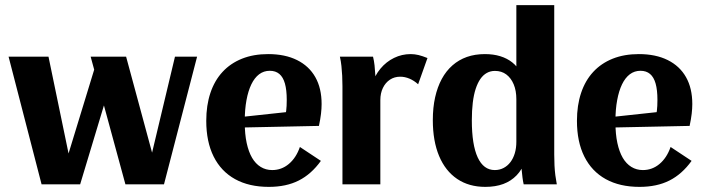

<svg xmlns="http://www.w3.org/2000/svg" viewBox="-20 -720 2758 750"><path d="M469.9 0 334.1 -498.7H472.6L585.9 -80H563.6L663.5 -498.7H749.9L620.6 0ZM142.4 0 13.5 -498.7H169.4L256.2 -80H235.4L356.1 -474.7L417.4 -412.4L293.1 0Z M1030 10Q952.9 10 898.2 -20.3Q843.5 -50.6 814.6 -108.4Q785.7 -166.2 785.7 -248Q785.7 -308.7 801.9 -357Q818.1 -405.4 849.2 -439Q880.3 -472.7 925.2 -490.7Q970.1 -508.7 1027.4 -508.7Q1093.5 -508.7 1140.4 -485.3Q1187.2 -462 1211.7 -418.7Q1236.3 -375.4 1236.3 -313.6Q1236.3 -296.3 1233.9 -275.5Q1231.5 -254.6 1225.8 -228.2L891.3 -221.2V-259.7L1136.1 -286.1L1089.6 -247.3Q1095.6 -269.5 1097.9 -287.1Q1100.1 -304.8 1100.1 -329.9Q1100.1 -368.3 1093 -393.6Q1085.9 -418.8 1071.2 -431.1Q1056.5 -443.5 1033.8 -443.5Q1010.5 -443.5 992.3 -429.9Q974.2 -416.2 961.8 -390.5Q949.4 -364.7 942.8 -328.7Q936.1 -292.8 936.1 -248.4V-240.9Q936.1 -196.1 943.6 -161.4Q951.1 -126.8 964.7 -103.5Q978.4 -80.2 998.3 -68Q1018.3 -55.7 1043.2 -55.7Q1079.9 -55.7 1108.3 -79.6Q1136.8 -103.5 1151.5 -145.9L1233.5 -91.6Q1196.2 -39.7 1147.1 -14.9Q1098 10 1030 10Z M1317.7 0V-383.1Q1317.7 -404.5 1316.7 -424Q1315.7 -443.6 1313.7 -462.4Q1311.7 -481.1 1307.7 -498.7H1437.1Q1441.1 -482.6 1443.1 -464.5Q1445.1 -446.5 1446.1 -426.6Q1447.1 -406.6 1447.1 -383.1L1431.6 -387.2Q1443.6 -424.8 1466.2 -451.9Q1488.8 -479 1519.3 -493.8Q1549.7 -508.7 1584.2 -508.7Q1599.4 -508.7 1614.9 -505Q1630.3 -501.2 1649.8 -493.3L1613.3 -390.8Q1597.5 -405.2 1579.5 -412.8Q1561.4 -420.4 1543.4 -420.4Q1520.7 -420.4 1503.2 -408.8Q1485.7 -397.2 1475.7 -376.5Q1465.7 -355.9 1465.7 -328.9V0Z M1875.7 10Q1811.7 10 1765.7 -21.1Q1719.7 -52.2 1695.2 -110.7Q1670.7 -169.3 1670.7 -250.8Q1670.7 -299.7 1679.7 -340Q1688.7 -380.2 1705.7 -411.6Q1722.7 -443 1747.5 -464.7Q1772.2 -486.4 1803.9 -497.6Q1835.6 -508.7 1874.2 -508.7Q1907.5 -508.7 1934.2 -500.4Q1960.9 -492.2 1981.3 -476Q2001.6 -459.8 2014.3 -435.5L1997 -416.8V-700H2145V-115.9Q2145 -93.6 2146 -73.5Q2147 -53.3 2149.3 -35.5Q2151.7 -17.7 2155 0H2025.6Q2022.6 -13.1 2021 -26.4Q2019.3 -39.8 2018 -54Q2016.6 -68.3 2016.1 -83.6Q2015.6 -98.8 2015.6 -115.6L2031.1 -91.1Q2020 -58 1998.2 -35.3Q1976.5 -12.7 1946 -1.3Q1915.5 10 1875.7 10ZM1912.8 -55.7Q1931.4 -55.7 1947 -63.8Q1962.6 -71.9 1973.7 -86.5Q1984.9 -101.2 1990.9 -121.2Q1997 -141.3 1997 -166.2V-332.5Q1997 -365.9 1986.6 -390.6Q1976.2 -415.4 1957.7 -429.2Q1939.2 -443 1913.4 -443Q1896 -443 1881.7 -435.1Q1867.3 -427.1 1856.5 -411.6Q1845.7 -396 1838.1 -372.9Q1830.5 -349.8 1826.8 -319Q1823.1 -288.2 1823.1 -249.9Q1823.1 -154.6 1846 -105.1Q1868.9 -55.7 1912.8 -55.7Z M2478 10Q2400.9 10 2346.2 -20.3Q2291.5 -50.6 2262.6 -108.4Q2233.7 -166.2 2233.7 -248Q2233.7 -308.7 2249.9 -357Q2266.1 -405.4 2297.2 -439Q2328.3 -472.7 2373.2 -490.7Q2418.1 -508.7 2475.4 -508.7Q2541.5 -508.7 2588.4 -485.3Q2635.2 -462 2659.7 -418.7Q2684.3 -375.4 2684.3 -313.6Q2684.3 -296.3 2681.9 -275.5Q2679.5 -254.6 2673.8 -228.2L2339.3 -221.2V-259.7L2584.1 -286.1L2537.6 -247.3Q2543.6 -269.5 2545.9 -287.1Q2548.1 -304.8 2548.1 -329.9Q2548.1 -368.3 2541 -393.6Q2533.9 -418.8 2519.2 -431.1Q2504.5 -443.5 2481.8 -443.5Q2458.5 -443.5 2440.3 -429.9Q2422.2 -416.2 2409.8 -390.5Q2397.4 -364.7 2390.8 -328.7Q2384.1 -292.8 2384.1 -248.4V-240.9Q2384.1 -196.1 2391.6 -161.4Q2399.1 -126.8 2412.7 -103.5Q2426.4 -80.2 2446.3 -68Q2466.3 -55.7 2491.2 -55.7Q2527.9 -55.7 2556.3 -79.6Q2584.8 -103.5 2599.5 -145.9L2681.5 -91.6Q2644.2 -39.7 2595.1 -14.9Q2546 10 2478 10Z"/></svg>

Font: Sutasoma
Style: Regular
Weight: 400
Designer: Izhar Fathurrohim, Akbar Rohmanto, Arusyal Khofiqoini
Foundry: Kiwari Kolektiv
Version: Version 1.102